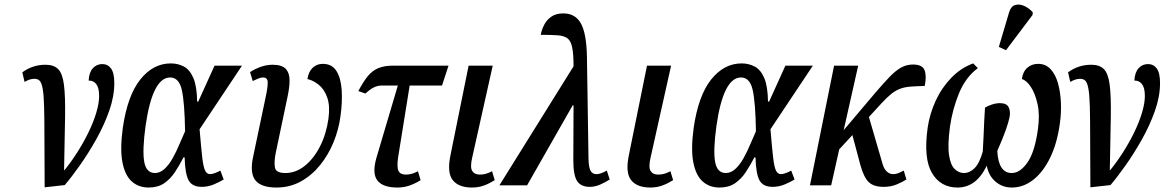

<svg xmlns="http://www.w3.org/2000/svg" viewBox="-20 -830 5216 860"><path d="M80 -506Q126 -540 184 -540Q221 -540 240.5 -520.5Q260 -501 266.5 -450Q273 -399 271.5 -306.5Q270 -214 267 -68H269Q299 -105 327 -149Q355 -193 377 -238.5Q399 -284 411.5 -326Q424 -368 424 -400Q424 -437 411 -453.5Q398 -470 377 -469Q379 -506 396 -524.5Q413 -543 438 -543Q463 -543 477.5 -523Q492 -503 492 -458Q492 -398 469 -333Q446 -268 410.5 -205Q375 -142 337.5 -89Q300 -36 270 -1L180 9Q179 -124 179 -212Q179 -300 177.5 -353.5Q176 -407 171 -433.5Q166 -460 157.5 -468.5Q149 -477 134 -477Q113 -477 90 -463Z M646 10Q601 10 570.5 -17Q540 -44 528.5 -102.5Q517 -161 530 -257Q551 -402 608.5 -474Q666 -546 745 -546Q777 -546 803.5 -532Q830 -518 846 -481Q862 -444 863 -375H868L941 -536H1064L874 -251Q881 -167 886 -124Q891 -81 899 -65.5Q907 -50 921 -50Q930 -50 943.5 -55Q957 -60 967 -66L982 -26Q964 -15 938 -4Q912 7 884 7Q841 7 825 -22Q809 -51 807 -125H802Q784 -90 763.5 -59Q743 -28 715 -9Q687 10 646 10ZM674 -55Q697 -55 717 -73.5Q737 -92 753.5 -121.5Q770 -151 783.5 -183.5Q797 -216 809 -242Q807 -370 794.5 -426.5Q782 -483 742 -483Q663 -483 632 -266Q617 -156 626 -105.5Q635 -55 674 -55Z M1218 10Q1149 10 1123.5 -23Q1098 -56 1114 -129L1171 -400Q1180 -443 1179 -463Q1178 -483 1158 -483Q1149 -483 1137.5 -478.5Q1126 -474 1112 -467L1100 -507Q1123 -522 1149 -531Q1175 -540 1201 -540Q1243 -540 1260 -521.5Q1277 -503 1277 -471Q1277 -439 1268 -397L1215 -145Q1207 -104 1211.5 -79.5Q1216 -55 1258 -55Q1305 -55 1345 -87Q1385 -119 1413 -173.5Q1441 -228 1451 -297Q1459 -355 1446 -392.5Q1433 -430 1408 -450Q1383 -470 1357 -476Q1362 -509 1380.5 -526.5Q1399 -544 1426 -544Q1467 -544 1487 -512Q1507 -480 1510.5 -426.5Q1514 -373 1505 -309Q1497 -249 1473.5 -192Q1450 -135 1413 -89.5Q1376 -44 1327 -17Q1278 10 1218 10Z M1760 10Q1695 10 1670.5 -21.5Q1646 -53 1666 -123L1762 -447H1691Q1673 -447 1655.5 -439Q1638 -431 1617 -411L1585 -422Q1607 -464 1627.5 -489Q1648 -514 1675 -525Q1702 -536 1740 -536H1989L1960 -447H1815L1763 -124Q1757 -81 1765 -64.5Q1773 -48 1797 -48Q1812 -48 1824.5 -51.5Q1837 -55 1852 -63L1864 -23Q1842 -9 1816 0.5Q1790 10 1760 10Z M2094 10Q2035 10 2008.5 -22.5Q1982 -55 1997 -131L2079 -536H2187L2095 -124Q2085 -81 2095 -64.5Q2105 -48 2129 -48Q2144 -48 2156 -51.5Q2168 -55 2184 -63L2196 -23Q2174 -9 2149 0.5Q2124 10 2094 10Z M2217 0 2549 -533Q2549 -588 2543 -617.5Q2537 -647 2521.5 -658.5Q2506 -670 2477 -672Q2448 -674 2402 -674Q2406 -696 2417 -718Q2428 -740 2449 -755Q2470 -770 2503 -770Q2557 -770 2582 -725Q2607 -680 2609 -576L2616 -118Q2617 -81 2625 -65.5Q2633 -50 2652 -50Q2662 -50 2674 -54.5Q2686 -59 2698 -66L2711 -26Q2694 -15 2670 -4Q2646 7 2622 7Q2582 7 2565 -19Q2548 -45 2548 -113L2549 -358H2545L2341 0Z M2893 10Q2834 10 2807.5 -22.5Q2781 -55 2796 -131L2878 -536H2986L2894 -124Q2884 -81 2894 -64.5Q2904 -48 2928 -48Q2943 -48 2955 -51.5Q2967 -55 2983 -63L2995 -23Q2973 -9 2948 0.5Q2923 10 2893 10Z M3203 10Q3158 10 3127.5 -17Q3097 -44 3085.5 -102.5Q3074 -161 3087 -257Q3108 -402 3165.5 -474Q3223 -546 3302 -546Q3334 -546 3360.5 -532Q3387 -518 3403 -481Q3419 -444 3420 -375H3425L3498 -536H3621L3431 -251Q3438 -167 3443 -124Q3448 -81 3456 -65.5Q3464 -50 3478 -50Q3487 -50 3500.5 -55Q3514 -60 3524 -66L3539 -26Q3521 -15 3495 -4Q3469 7 3441 7Q3398 7 3382 -22Q3366 -51 3364 -125H3359Q3341 -90 3320.5 -59Q3300 -28 3272 -9Q3244 10 3203 10ZM3231 -55Q3254 -55 3274 -73.5Q3294 -92 3310.5 -121.5Q3327 -151 3340.5 -183.5Q3354 -216 3366 -242Q3364 -370 3351.5 -426.5Q3339 -483 3299 -483Q3220 -483 3189 -266Q3174 -156 3183 -105.5Q3192 -55 3231 -55Z M3608 0 3716 -536H3824L3759 -247L3902 -416Q3939 -459 3965.5 -486.5Q3992 -514 4016.5 -527.5Q4041 -541 4069 -541Q4112 -541 4121.5 -515Q4131 -489 4122 -445Q4084 -444 4058 -442Q4032 -440 4012 -432.5Q3992 -425 3973 -410Q3954 -395 3929 -368L3872 -306L3934 -93Q3941 -71 3953.5 -60.5Q3966 -50 3981 -50Q3992 -50 4002.5 -54Q4013 -58 4028 -66L4040 -26Q4021 -14 3995.5 -3.5Q3970 7 3938 7Q3893 7 3871 -14.5Q3849 -36 3834 -90L3798 -225L3739 -161L3703 0Z M4135 -257Q4144 -320 4171 -378.5Q4198 -437 4241 -481.5Q4284 -526 4339 -546L4360 -525Q4305 -484 4275.5 -412Q4246 -340 4235 -262Q4224 -179 4231 -134.5Q4238 -90 4256.5 -72.5Q4275 -55 4298 -55Q4323 -55 4345 -76.5Q4367 -98 4382 -151Q4384 -182 4385.5 -218Q4387 -254 4388.5 -288Q4390 -322 4392 -348Q4405 -356 4423.5 -362Q4442 -368 4459 -368Q4489 -368 4498 -349.5Q4507 -331 4502 -305Q4497 -282 4487 -253.5Q4477 -225 4466 -198.5Q4455 -172 4447 -154Q4452 -55 4512 -55Q4549 -55 4582 -102Q4615 -149 4629 -251Q4638 -315 4627.5 -363Q4617 -411 4597.5 -440.5Q4578 -470 4557 -476Q4562 -510 4582 -527Q4602 -544 4630 -544Q4664 -544 4686 -520Q4708 -496 4719 -456.5Q4730 -417 4732 -369.5Q4734 -322 4727 -275Q4715 -188 4684 -124Q4653 -60 4608.5 -25Q4564 10 4512 10Q4470 10 4439 -16.5Q4408 -43 4400 -88Q4375 -37 4342.5 -13.5Q4310 10 4269 10Q4193 10 4154.5 -55Q4116 -120 4135 -257ZM4486 -605 4454 -620 4500 -775Q4508 -802 4527 -807.5Q4546 -813 4567.5 -803.5Q4589 -794 4606 -775L4605 -763Z M4764 -506Q4810 -540 4868 -540Q4905 -540 4924.5 -520.5Q4944 -501 4950.5 -450Q4957 -399 4955.5 -306.5Q4954 -214 4951 -68H4953Q4983 -105 5011 -149Q5039 -193 5061 -238.5Q5083 -284 5095.5 -326Q5108 -368 5108 -400Q5108 -437 5095 -453.5Q5082 -470 5061 -469Q5063 -506 5080 -524.5Q5097 -543 5122 -543Q5147 -543 5161.5 -523Q5176 -503 5176 -458Q5176 -398 5153 -333Q5130 -268 5094.5 -205Q5059 -142 5021.5 -89Q4984 -36 4954 -1L4864 9Q4863 -124 4863 -212Q4863 -300 4861.5 -353.5Q4860 -407 4855 -433.5Q4850 -460 4841.5 -468.5Q4833 -477 4818 -477Q4797 -477 4774 -463Z"/></svg>

Font: Noto Serif ExtraCondensed Medium
Style: Italic
Weight: 500
Width: 2
Italic angle: -12°
Designer: Monotype Design Team
Foundry: Monotype Imaging Inc.
Version: Version 2.013; ttfautohint (v1.8.4.7-5d5b)